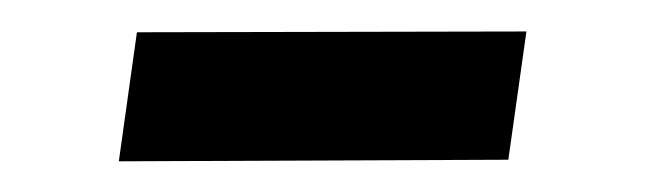

<svg xmlns="http://www.w3.org/2000/svg" viewBox="-20 -319 410 122"><path d="M55.5 -216.5 67 -298.5 314.5 -299 303 -217.5Z"/></svg>

Font: Public Sans Medium
Style: Italic
Weight: 500
Italic angle: -8°
Designer: The Public Sans project authors (U.S. Web Design System). Libre Franklin designed by Pablo Impallari and Rodrigo Fuenzal
Version: Version 1.007; ttfautohint (v1.8.1) -l 8 -r 50 -G 200 -x 14 